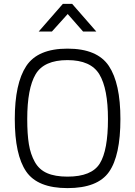

<svg xmlns="http://www.w3.org/2000/svg" viewBox="-20 -957 696 987"><path d="M327 -49Q451 -49 493 -116.5Q535 -184 535 -345Q535 -501 491 -574.5Q447 -648 327 -648Q206 -648 163 -575Q120 -502 120 -345Q120 -267 128.5 -215.5Q137 -164 159 -124.5Q181 -85 222 -67Q263 -49 327 -49ZM327 10Q173 10 114.5 -75.5Q56 -161 56 -345Q56 -528 115 -617.5Q174 -707 327 -707Q480 -707 539.5 -618Q599 -529 599 -345Q599 -157 540.5 -73.5Q482 10 327 10ZM179 -795 303 -937H351L475 -795H407L328 -885L247 -795Z"/></svg>

Font: TypoPRO Titillium Text
Style: 250 wt
Weight: 300
Designer: Accademia di Belle Arti di Urbino and others
Foundry: Accademia di Belle Arti di Urbino and others.
Version: Version 25.000